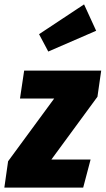

<svg xmlns="http://www.w3.org/2000/svg" viewBox="-52 -855 481 875"><path d="M331.1 -835 386.2 -714.8 168 -620.1 126 -699.2ZM409.2 -533.2 392.1 -414.1 182.1 -127.9H360.8L327.1 0H-32.2L-15.1 -120.1L194.8 -405.8H39.1L58.1 -533.2Z"/></svg>

Font: Fira Sans Compressed ExtraBold
Style: Italic
Weight: 800
Width: 3
Italic angle: -8°
Designer: Carrois Corporate & Edenspiekermann AG
Foundry: Carrois Corporate GbR & Edenspiekermann AG
Version: Version 4.203;PS 004.203;hotconv 1.0.88;makeotf.lib2.5.64775